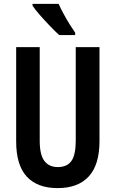

<svg xmlns="http://www.w3.org/2000/svg" viewBox="-20 -956 593 986"><path d="M491 -232Q491 -110 436 -50Q381 10 276 10Q172 10 117.5 -49Q63 -108 63 -230V-714H184V-233Q184 -161 208 -129.5Q232 -98 277 -98Q324 -98 346.5 -129Q369 -160 369 -234V-714H491ZM281 -936Q291 -914 306 -886Q321 -858 337.5 -831.5Q354 -805 366 -788V-776H284Q266 -792 238.5 -820.5Q211 -849 185.5 -878Q160 -907 147 -927V-936Z"/></svg>

Font: Noto Sans Bengali ExtraCondensed SemiBold
Style: Regular
Weight: 600
Width: 2
Designer: Joana Ranito - Universal Thirst; Jelle Bosma - Monotype Design Team
Foundry: Universal Thirst ehf.
Version: Version 3.000; ttfautohint (v1.8.4.7-5d5b)